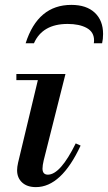

<svg xmlns="http://www.w3.org/2000/svg" viewBox="-20 -753 442 786"><path d="M47 -425V-450H248L159 -97Q154 -76 154 -63Q154 -38 176 -38Q227 -38 290 -166L310 -157Q231 13 127 13Q91 13 70.5 -6Q50 -25 50 -56Q50 -69 54 -87L135 -425ZM398 -576H364Q365 -580 365 -588Q365 -622 335 -638.5Q305 -655 257 -655Q154 -655 119 -576H85Q135 -733 272 -733Q334 -733 368 -701Q402 -669 402 -614Q402 -593 398 -576Z"/></svg>

Font: Libre Bodoni
Style: Italic
Weight: 400
Italic angle: -13°
Designer: Pablo Impallari, Rodrigo Fuenzalida
Foundry: Pablo Impallari, Rodrigo Fuenzalida
Version: Version 1.001